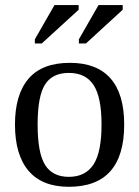

<svg xmlns="http://www.w3.org/2000/svg" viewBox="-20 -715 540 745"><path d="M461.9 -231.9Q461.9 9.8 247.1 9.8Q143.6 9.8 90.8 -52.2Q38.1 -114.3 38.1 -231.9Q38.1 -348.1 90.8 -409.7Q143.6 -471.2 251 -471.2Q355.5 -471.2 408.7 -410.9Q461.9 -350.6 461.9 -231.9ZM374 -231.9Q374 -337.4 343.3 -384.8Q312.5 -432.1 247.1 -432.1Q183.1 -432.1 154.5 -386.7Q126 -341.3 126 -231.9Q126 -121.1 155 -75Q184.1 -28.8 247.1 -28.8Q311.5 -28.8 342.8 -76.7Q374 -124.5 374 -231.9ZM115.2 -546.4V-562.5L191.4 -695.3H285.2V-677.2L142.1 -546.4ZM286.1 -546.4V-562.5L362.3 -695.3H456.1V-677.2L313.5 -546.4Z"/></svg>

Font: Tinos
Style: Regular
Weight: 400
Designer: Steve Matteson
Foundry: Monotype Imaging Inc.
Version: Version 1.23